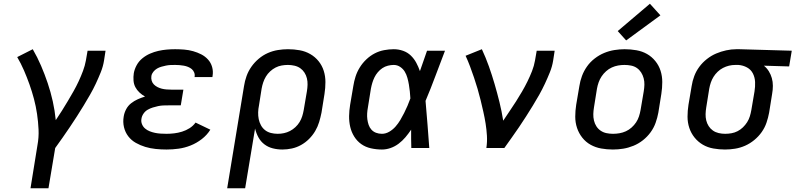

<svg xmlns="http://www.w3.org/2000/svg" viewBox="-20 -791 4251 1026"><path d="M143 215 180 -14Q188 -57 186 -99Q184 -141 178 -182Q172 -223 161.5 -262.5Q151 -302 137.5 -340Q124 -378 108 -415Q92 -452 72 -486L155 -528Q180 -485 199.5 -439.5Q219 -394 235 -346.5Q251 -299 262 -249.5Q273 -200 278 -149Q295 -174 311 -199.5Q327 -225 342.5 -251Q358 -277 373 -303.5Q388 -330 400.5 -357Q413 -384 423.5 -412Q434 -440 439 -468L448 -520H544L536 -468Q531 -436 518.5 -405Q506 -374 492 -344Q478 -314 461 -284.5Q444 -255 426.5 -226Q409 -197 390.5 -168.5Q372 -140 353 -111.5Q334 -83 314.5 -55.5Q295 -28 275 0L239 215Z M870 8Q841 8 812 5Q783 2 756.5 -6Q730 -14 706 -27.5Q682 -41 665.5 -62.5Q649 -84 642.5 -111.5Q636 -139 641 -168Q644 -188 654 -207Q664 -226 680.5 -239Q697 -252 716 -260.5Q735 -269 755 -275Q739 -284 725.5 -296.5Q712 -309 703.5 -325Q695 -341 693.5 -360.5Q692 -380 695 -400Q699 -422 710.5 -443Q722 -464 741 -479.5Q760 -495 782 -504.5Q804 -514 826 -519Q848 -524 870.5 -526Q893 -528 916 -528Q940 -528 964.5 -526Q989 -524 1012 -517.5Q1035 -511 1055.5 -500.5Q1076 -490 1091.5 -473Q1107 -456 1113.5 -433Q1120 -410 1116 -386Q1116 -384 1115.5 -382.5Q1115 -381 1115 -379H1019Q1020 -380 1020 -380.5Q1020 -381 1020 -381Q1022 -393 1017.5 -404Q1013 -415 1004.5 -422Q996 -429 985 -433.5Q974 -438 962.5 -440Q951 -442 939.5 -443Q928 -444 916 -444Q903 -444 891 -443.5Q879 -443 867 -440.5Q855 -438 842.5 -434.5Q830 -431 819 -424.5Q808 -418 799.5 -407.5Q791 -397 789 -385Q787 -372 790.5 -360Q794 -348 802.5 -339.5Q811 -331 822 -325.5Q833 -320 845 -317Q857 -314 870 -313Q883 -312 895 -312H960L946 -228H882Q867 -228 853 -227.5Q839 -227 825 -224Q811 -221 796.5 -216.5Q782 -212 769 -204.5Q756 -197 747 -184Q738 -171 736 -157Q733 -142 738.5 -128Q744 -114 755 -104.5Q766 -95 780 -89.5Q794 -84 808.5 -81Q823 -78 838.5 -77Q854 -76 870 -76Q890 -76 911 -78.5Q932 -81 953 -87.5Q974 -94 993 -106Q1012 -118 1025 -136L1104 -98Q1086 -69 1058 -47.5Q1030 -26 998.5 -13.5Q967 -1 934.5 3.5Q902 8 870 8Z M1194 215 1284 -331Q1288 -358 1297.5 -384.5Q1307 -411 1323.5 -434.5Q1340 -458 1362.5 -477Q1385 -496 1411 -507.5Q1437 -519 1464.5 -523.5Q1492 -528 1519 -528Q1551 -528 1581.5 -522.5Q1612 -517 1638 -502Q1664 -487 1682.5 -464Q1701 -441 1710 -412.5Q1719 -384 1719 -352.5Q1719 -321 1714 -289L1698 -189Q1693 -164 1685.5 -139Q1678 -114 1664.5 -91Q1651 -68 1631.5 -48.5Q1612 -29 1588.5 -16Q1565 -3 1539.5 2.5Q1514 8 1489 8Q1462 8 1437 1.5Q1412 -5 1392.5 -20Q1373 -35 1361 -57Q1349 -79 1343 -104L1290 215ZM1464 -76Q1481 -76 1497.5 -79.5Q1514 -83 1529.5 -91Q1545 -99 1558.5 -111.5Q1572 -124 1581 -139Q1590 -154 1595 -170Q1600 -186 1603 -203L1620 -303Q1623 -321 1623.5 -338.5Q1624 -356 1620 -372.5Q1616 -389 1607 -403Q1598 -417 1584.5 -426.5Q1571 -436 1553.5 -440Q1536 -444 1519 -444Q1518 -444 1518 -444Q1518 -444 1518 -444Q1502 -444 1485 -441Q1468 -438 1452.5 -430Q1437 -422 1423.5 -409.5Q1410 -397 1401 -382Q1392 -367 1386.5 -350.5Q1381 -334 1378 -317L1364 -228Q1360 -209 1359.5 -190.5Q1359 -172 1362.5 -154.5Q1366 -137 1374.5 -121.5Q1383 -106 1396.5 -95.5Q1410 -85 1427.5 -80.5Q1445 -76 1464 -76Z M2021 8Q1991 8 1962 1.5Q1933 -5 1910.5 -21Q1888 -37 1873 -61Q1858 -85 1851.5 -113Q1845 -141 1845.5 -171Q1846 -201 1851 -231L1868 -331Q1872 -357 1880 -382Q1888 -407 1902.5 -430.5Q1917 -454 1937.5 -473.5Q1958 -493 1982 -505.5Q2006 -518 2032.5 -523Q2059 -528 2084 -528Q2110 -528 2134 -519.5Q2158 -511 2175.5 -494Q2193 -477 2204.5 -455.5Q2216 -434 2224 -411Q2234 -438 2243 -465.5Q2252 -493 2262 -520H2358Q2332 -453 2307 -385.5Q2282 -318 2254 -252Q2260 -189 2264.5 -126Q2269 -63 2274 0H2178Q2177 -24 2177 -48.5Q2177 -73 2177 -98Q2163 -77 2146.5 -57.5Q2130 -38 2110 -23Q2090 -8 2067 0Q2044 8 2021 8ZM2021 -76Q2041 -76 2060 -87Q2079 -98 2093.5 -114.5Q2108 -131 2119 -149.5Q2130 -168 2139.5 -187Q2149 -206 2157.5 -225.5Q2166 -245 2173 -265Q2172 -284 2170 -302.5Q2168 -321 2165 -339Q2162 -357 2157 -375Q2152 -393 2143 -408Q2134 -423 2118.5 -433.5Q2103 -444 2084 -444Q2069 -444 2053 -440Q2037 -436 2023.5 -427Q2010 -418 1999 -405Q1988 -392 1981 -377.5Q1974 -363 1969.5 -348Q1965 -333 1962 -317L1946 -217Q1943 -201 1942 -185Q1941 -169 1943 -153.5Q1945 -138 1950 -123.5Q1955 -109 1965 -98Q1975 -87 1989.5 -81.5Q2004 -76 2021 -76Z M2579 0Q2584 -33 2582 -66Q2580 -99 2575 -130.5Q2570 -162 2563 -193Q2556 -224 2548.5 -255Q2541 -286 2532 -316.5Q2523 -347 2513 -376.5Q2503 -406 2492 -435.5Q2481 -465 2468 -493L2555 -528Q2576 -483 2592.5 -436.5Q2609 -390 2623 -342Q2637 -294 2649 -245.5Q2661 -197 2669 -146Q2686 -172 2703.5 -197.5Q2721 -223 2737.5 -249Q2754 -275 2769.5 -301.5Q2785 -328 2798.5 -355.5Q2812 -383 2823 -411Q2834 -439 2839 -468L2848 -520H2944L2936 -468Q2931 -436 2918.5 -405Q2906 -374 2892 -344Q2878 -314 2861.5 -284.5Q2845 -255 2827 -226Q2809 -197 2791 -168.5Q2773 -140 2753.5 -111.5Q2734 -83 2714.5 -55.5Q2695 -28 2675 0Z M3255 8Q3223 8 3192.5 2.5Q3162 -3 3136 -17.5Q3110 -32 3091.5 -55.5Q3073 -79 3063.5 -107.5Q3054 -136 3054 -167.5Q3054 -199 3059 -231L3076 -331Q3080 -358 3090 -385Q3100 -412 3117 -436Q3134 -460 3158 -478.5Q3182 -497 3208.5 -508Q3235 -519 3263 -523.5Q3291 -528 3318 -528Q3350 -528 3381 -522.5Q3412 -517 3437.5 -502.5Q3463 -488 3482 -464.5Q3501 -441 3510 -412.5Q3519 -384 3519 -352.5Q3519 -321 3514 -289L3498 -189Q3493 -162 3483.5 -135Q3474 -108 3456.5 -84Q3439 -60 3415.5 -41.5Q3392 -23 3365 -12Q3338 -1 3310.5 3.5Q3283 8 3255 8ZM3256 -76Q3273 -76 3290.5 -79Q3308 -82 3324.5 -89.5Q3341 -97 3355 -109.5Q3369 -122 3379 -137Q3389 -152 3394.5 -169Q3400 -186 3403 -203L3420 -303Q3423 -321 3423.5 -338.5Q3424 -356 3419.5 -373Q3415 -390 3406 -404Q3397 -418 3383.5 -427.5Q3370 -437 3352.5 -440.5Q3335 -444 3317 -444Q3300 -444 3283 -441Q3266 -438 3249.5 -430.5Q3233 -423 3219 -410.5Q3205 -398 3195 -383Q3185 -368 3179 -351Q3173 -334 3170 -317L3154 -217Q3151 -199 3150.5 -181.5Q3150 -164 3154 -147Q3158 -130 3167 -116Q3176 -102 3190 -92.5Q3204 -83 3221 -79.5Q3238 -76 3256 -76ZM3326 -575 3281 -625 3453 -771 3509 -709Z M3854 8Q3823 8 3792 2.5Q3761 -3 3735.5 -18Q3710 -33 3691.5 -56Q3673 -79 3663.5 -107.5Q3654 -136 3654 -167.5Q3654 -199 3659 -231L3676 -331Q3680 -358 3690 -384.5Q3700 -411 3717 -434Q3734 -457 3757.5 -475.5Q3781 -494 3807 -505Q3833 -516 3860.5 -522Q3888 -528 3915 -528Q3919 -528 3923 -528Q3927 -528 3931 -528L4211 -520L4197 -436L4062 -440Q4078 -427 4088.5 -410Q4099 -393 4104.5 -373.5Q4110 -354 4110 -332.5Q4110 -311 4106 -289L4090 -189Q4085 -162 4076 -135.5Q4067 -109 4050.5 -85.5Q4034 -62 4011 -43Q3988 -24 3962 -12.5Q3936 -1 3908.5 3.5Q3881 8 3854 8ZM3855 -76Q3872 -76 3889 -79Q3906 -82 3921.5 -90Q3937 -98 3950 -110.5Q3963 -123 3972.5 -138Q3982 -153 3987 -169.5Q3992 -186 3995 -203L4012 -303Q4016 -328 4015 -352.5Q4014 -377 4003.5 -398Q3993 -419 3972 -430.5Q3951 -442 3926 -444H3917Q3915 -444 3913 -444Q3911 -444 3909 -444Q3892 -444 3875.5 -440Q3859 -436 3843.5 -428Q3828 -420 3815 -407.5Q3802 -395 3793 -380.5Q3784 -366 3778.5 -350Q3773 -334 3770 -317L3754 -217Q3751 -199 3750.5 -181.5Q3750 -164 3754 -147.5Q3758 -131 3767 -117Q3776 -103 3789.5 -93.5Q3803 -84 3820 -80Q3837 -76 3855 -76Q3855 -76 3855 -76Q3855 -76 3855 -76Z"/></svg>

Font: Iosevka SS04 Medium Extended
Style: Italic
Weight: 500
Width: 7
Italic angle: -9°
Monospace: yes
Designer: Belleve Invis
Foundry: Belleve Invis
Version: Version 19.0.0; ttfautohint (v1.8.4)